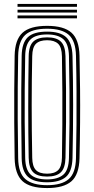

<svg xmlns="http://www.w3.org/2000/svg" viewBox="-20 -937 474 964"><path d="M216.5 7.2Q130.5 7.2 92.8 -27.6Q55 -62.5 53.5 -142.8Q52 -240.2 51.5 -321.2Q51 -402.2 51.5 -482.4Q52 -562.5 53.5 -657.2Q55 -737.5 92.9 -772.4Q130.8 -807.2 216.5 -807.2Q300.5 -807.2 338.9 -772.9Q377.2 -738.5 379.2 -657.5Q381.2 -570.5 382 -489.5Q382.8 -408.5 382.1 -324.1Q381.5 -239.8 379.2 -142.5Q377.2 -60 338.1 -26.4Q299 7.2 216.5 7.2ZM216.5 -7.2Q290 -7.2 325 -37.8Q360 -68.2 361.5 -143Q363.5 -232.8 364.1 -313.6Q364.8 -394.5 364.2 -477.5Q363.8 -560.5 361.5 -656.8Q360 -731 325.5 -761.9Q291 -792.8 216.5 -792.8Q139.5 -792.8 106 -760.9Q72.5 -729 71.2 -656.8Q69.8 -577.5 69.1 -501.4Q68.5 -425.2 68.9 -339.1Q69.2 -253 71.2 -143Q72.2 -67.5 107.9 -37.4Q143.5 -7.2 216.5 -7.2ZM216.5 -21.8Q149.5 -21.8 119.8 -49.9Q90 -78 88.8 -143Q87.2 -240.2 86.8 -321.1Q86.2 -402 86.8 -482.1Q87.2 -562.2 88.8 -656.8Q90 -722 119.6 -750.1Q149.2 -778.2 216.5 -778.2Q281.5 -778.2 311.8 -750.6Q342 -723 344 -656.5Q347 -534 347.1 -410.4Q347.2 -286.8 344 -143.5Q342.2 -76 311.2 -48.9Q280.2 -21.8 216.5 -21.8ZM216.5 -36.2Q270 -36.2 297.5 -59.6Q325 -83 326.2 -144Q328.2 -232 328.9 -314.4Q329.5 -396.8 328.9 -480.4Q328.2 -564 326.2 -656Q324.8 -716 298.1 -740Q271.5 -764 216.5 -764Q158.8 -764 133.1 -738.9Q107.5 -713.8 106.5 -656.5Q104.8 -570.2 104.1 -489.6Q103.5 -409 104 -324.8Q104.5 -240.5 106.5 -143.5Q107.5 -86.2 133 -61.2Q158.5 -36.2 216.5 -36.2ZM216.5 -50.5Q168 -50.5 146.5 -72.4Q125 -94.2 124 -144.5Q119.5 -394 124 -656Q125 -708 147.8 -728.8Q170.5 -749.5 216.5 -749.5Q263.5 -749.5 285.5 -728.2Q307.5 -707 308.8 -655.8Q310.8 -571.8 311.5 -491.2Q312.2 -410.8 311.6 -326.1Q311 -241.5 308.8 -145Q307.5 -93 285.4 -71.8Q263.2 -50.5 216.5 -50.5ZM216.5 -65Q254 -65 272.1 -83Q290.2 -101 291 -145.8Q292.5 -229.5 293 -309.6Q293.5 -389.8 293.1 -473.9Q292.8 -558 291 -654Q290.2 -700.2 271.5 -717.6Q252.8 -735 216.5 -735Q178.5 -735 160.5 -717.1Q142.5 -699.2 141.8 -655.5Q139.2 -532.5 139.1 -410.6Q139 -288.8 141.8 -144.5Q142.5 -102 160 -83.5Q177.5 -65 216.5 -65ZM68 -902.8V-917.2H366.5V-902.8ZM68 -874V-888.2H366.5V-874ZM68 -845V-859.5H366.5V-845Z"/></svg>

Font: Big Shoulders Inline Text Medium
Style: Regular
Weight: 500
Designer: Patric King
Foundry: XO Type Co
Version: Version 1.000